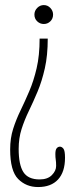

<svg xmlns="http://www.w3.org/2000/svg" viewBox="-20 -590 298 756"><path d="M152.5 -570Q167.5 -570 178.2 -558.8Q189 -547.5 189 -532.5Q189 -516.5 178.2 -506Q167.5 -495.5 152.5 -495.5Q137.5 -495.5 126.5 -506Q115.5 -516.5 115.5 -532.5Q115.5 -547.5 126.5 -558.8Q137.5 -570 152.5 -570ZM168 -438Q168 -371.5 156.5 -320.8Q145 -270 128 -229.5Q111 -189 93.8 -153.5Q76.5 -118 65 -82Q53.5 -46 53.5 -3.5Q53.5 58.5 72 87.5Q90.5 116.5 136 116.5Q167.5 116.5 184.2 99.5Q201 82.5 201 63.5Q201 47.5 199.5 38.8Q198 30 198 16.5Q198 0 203.2 -6.2Q208.5 -12.5 216 -12.5Q223.5 -12.5 229.8 -4.5Q236 3.5 236 31Q236 87 208.5 116.8Q181 146.5 130 146.5Q83 146.5 51.5 114.8Q20 83 20 -1.5Q20 -46 31.8 -82.8Q43.5 -119.5 60.8 -155Q78 -190.5 95.2 -230.8Q112.5 -271 124.2 -321.2Q136 -371.5 136 -438Z"/></svg>

Font: Imbue 10pt Thin
Style: Regular
Weight: 100
Designer: Tyler Finck
Foundry: Etcetera Type Company
Version: Version 1.102; ttfautohint (v1.8.3)